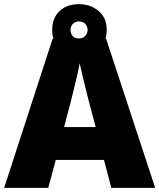

<svg xmlns="http://www.w3.org/2000/svg" viewBox="-20 -903 766 923"><path d="M515 0 480 -134H248L212 0H0L233 -717H490L726 0ZM409 -409Q404 -428 395 -463.5Q386 -499 377 -537Q368 -575 363 -599Q359 -575 350.5 -539Q342 -503 333.5 -468Q325 -433 319 -409L288 -292H440ZM360 -636Q302 -636 266.5 -669Q231 -702 231 -759Q231 -817 266.5 -850Q302 -883 360 -883Q415 -883 454 -850Q493 -817 493 -760Q493 -702 454.5 -669Q416 -636 360 -636ZM360 -718Q377 -718 389 -729.5Q401 -741 401 -759Q401 -778 389 -789Q377 -800 360 -800Q343 -800 331 -789Q319 -778 319 -759Q319 -741 329.5 -729.5Q340 -718 360 -718Z"/></svg>

Font: Noto Sans Devanagari Black
Style: Regular
Weight: 900
Version: Version 2.003